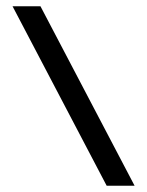

<svg xmlns="http://www.w3.org/2000/svg" viewBox="-20 -592 469 612"><path d="M409 0H320L20 -572H109L409 0Z"/></svg>

Font: Googee
Style: Regular
Weight: 400
Designer: Peter Wiegel
Foundry: CATFonts Peter Wiegel
Version: 1.000